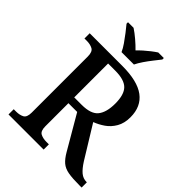

<svg xmlns="http://www.w3.org/2000/svg" viewBox="-258 -1063 1194 1194"><g transform="rotate(45 339.0 -465.5)"><path d="M35 0V-46H57Q86 -46 107.5 -57Q129 -68 129 -110V-603Q129 -645 107.5 -656.5Q86 -668 57 -668H35V-714H321Q455 -714 519.5 -666Q584 -618 584 -524Q584 -471 562.5 -434Q541 -397 508.5 -374.5Q476 -352 441 -339L572 -126Q598 -85 621.5 -65.5Q645 -46 675 -46H678V0H658Q597 0 560.5 -6.5Q524 -13 501 -32.5Q478 -52 456 -90L326 -313H249V-110Q249 -68 270.5 -57Q292 -46 321 -46H344V0ZM314 -364Q396 -364 426.5 -402.5Q457 -441 457 -517Q457 -596 424 -629Q391 -662 312 -662H249V-364ZM258 -771Q248 -794 229.5 -820.5Q211 -847 191 -873Q171 -899 155 -918V-931H204Q230 -914 260 -888.5Q290 -863 312 -840Q327 -856 345.5 -872.5Q364 -889 384 -904.5Q404 -920 421 -931H470V-918Q455 -899 434.5 -873Q414 -847 396 -820.5Q378 -794 367 -771Z"/></g></svg>

Font: Noto Serif Khojki Medium
Style: Regular
Weight: 500
Version: Version 2.003